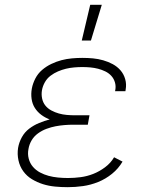

<svg xmlns="http://www.w3.org/2000/svg" viewBox="-20 -768 640 796"><path d="M261 8Q234 8 208 5.5Q182 3 158 -4.5Q134 -12 112.5 -25Q91 -38 76.5 -58Q62 -78 56.5 -103.5Q51 -129 55 -155Q59 -178 70.5 -199Q82 -220 101 -234.5Q120 -249 142 -258Q164 -267 186 -273Q167 -280 151 -292Q135 -304 124.5 -320.5Q114 -337 111 -358Q108 -379 112 -401Q116 -422 126.5 -442.5Q137 -463 154.5 -478Q172 -493 193 -503Q214 -513 235 -518.5Q256 -524 278 -526Q300 -528 321 -528Q344 -528 365.5 -526Q387 -524 408 -518Q429 -512 447.5 -502Q466 -492 479.5 -476.5Q493 -461 499 -440Q505 -419 501 -397L500 -390H457L458 -395Q461 -411 456.5 -426.5Q452 -442 441.5 -453.5Q431 -465 416.5 -472Q402 -479 386.5 -483Q371 -487 354.5 -488.5Q338 -490 321 -490Q305 -490 287.5 -488.5Q270 -487 253.5 -483Q237 -479 220.5 -472Q204 -465 189.5 -454Q175 -443 166 -427Q157 -411 154 -394Q151 -377 154.5 -360Q158 -343 168 -330.5Q178 -318 193 -310Q208 -302 224 -297.5Q240 -293 257 -291.5Q274 -290 292 -290H351L344 -251H285Q266 -251 247.5 -249.5Q229 -248 210.5 -244.5Q192 -241 173 -234Q154 -227 137.5 -215Q121 -203 111 -186Q101 -169 98 -150Q94 -130 99 -110.5Q104 -91 116.5 -76.5Q129 -62 146 -53Q163 -44 181.5 -39Q200 -34 220.5 -32Q241 -30 262 -30Q288 -30 314.5 -33.5Q341 -37 366.5 -47Q392 -57 415.5 -74.5Q439 -92 453 -116L488 -98Q471 -69 444.5 -47.5Q418 -26 387 -13.5Q356 -1 324 3.5Q292 8 261 8ZM319 -600 354 -748H402L357 -600Z"/></svg>

Font: Iosevka Etoile Extralight
Style: Italic
Weight: 200
Italic angle: -9°
Designer: Belleve Invis
Foundry: Belleve Invis
Version: Version 22.1.2; ttfautohint (v1.8.4)